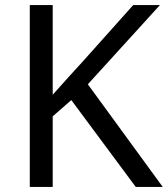

<svg xmlns="http://www.w3.org/2000/svg" viewBox="-20 -734 659 754"><path d="M619 0H513L260 -341L187 -277V0H97V-714H187V-362Q217 -396 248 -430Q279 -464 310 -498L503 -714H608L325 -403Z"/></svg>

Font: Noto Sans Lao Looped
Style: Regular
Weight: 400
Designer: Mark Frömberg, Ben Mitchell
Foundry: The Fontpad Ltd
Version: Version 1.001